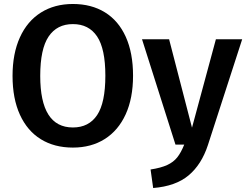

<svg xmlns="http://www.w3.org/2000/svg" viewBox="-20 -726 1238 964"><path d="M648 -346Q648 -233 611 -152Q574 -71 506 -28Q438 15 346 15Q253 15 185 -27Q117 -69 80 -150Q43 -231 43 -345Q43 -457 80 -538.5Q117 -620 185.5 -663Q254 -706 346 -706Q439 -706 507 -664Q575 -622 611.5 -541Q648 -460 648 -346ZM182 -345Q182 -86 346 -86Q426 -86 467.5 -148Q509 -210 509 -346Q509 -481 467.5 -543Q426 -605 346 -605Q266 -605 224 -542.5Q182 -480 182 -345ZM1024 2Q992 100 927 154.5Q862 209 749 218L736 125Q788 117 819.5 102.5Q851 88 870 64Q889 40 905 0H861L693 -529H829L944 -85L1064 -529H1196Z"/></svg>

Font: Fira Sans Medium
Style: Regular
Weight: 500
Designer: bBox Type GmbH & Carrois Corporate GbR & Edenspiekermann AG
Foundry: bBox Type GmbH & Carrois Corporate GbR & Edenspiekermann AG
Version: Version 4.301